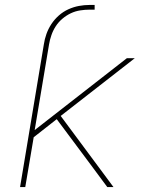

<svg xmlns="http://www.w3.org/2000/svg" viewBox="-20 -755 640 775"><path d="M61 0 157 -576Q160 -597 167.5 -618Q175 -639 187.5 -658Q200 -677 217.5 -692.5Q235 -708 256 -717.5Q277 -727 298.5 -731Q320 -735 341 -735H362V-716H341Q323 -716 303.5 -713Q284 -710 266 -701.5Q248 -693 232 -679.5Q216 -666 205 -649Q194 -632 187.5 -613Q181 -594 178 -576L120 -230L492 -520H524L225 -287L438 0H413L344 -93L209 -274L116 -201L82 0Z"/></svg>

Font: Iosevka SS04 Thin Extended
Style: Italic
Weight: 100
Width: 7
Italic angle: -9°
Monospace: yes
Designer: Belleve Invis
Foundry: Belleve Invis
Version: Version 19.0.0; ttfautohint (v1.8.4)